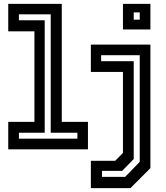

<svg xmlns="http://www.w3.org/2000/svg" viewBox="-20 -770 858 990"><path d="M22.5 0V-141.5H157.5V-608.5H22.5V-750H298.5V-141.5H433.5V0ZM77.5 -55H379V-85.5H241.5V-696H77.5V-665.5H210.5V-85.5H77.5ZM448.5 200V59H574L614 18.5V-399H448.5V-540H755.5V97L652.5 200ZM506 142H625.5L700.5 64.5V-485.5H501.5V-454.5H669.5V50L610 111H506ZM614 -618V-750H755.5V-618ZM669.5 -668.5H700.5V-706H669.5Z"/></svg>

Font: Tourney SemiBold
Style: Regular
Weight: 600
Version: Version 1.015